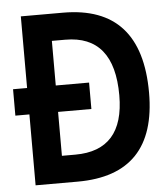

<svg xmlns="http://www.w3.org/2000/svg" viewBox="-51 -739 688 785"><g transform="rotate(-5 293.0 -346.5)"><path d="M5.9 -291V-399.4H63.5V-693.4H236.3Q558.6 -693.4 558.6 -336.9Q558.6 0 236.3 0H63.5V-291ZM181.2 -110.8H236.3Q436.5 -110.8 436.5 -336.9Q436.5 -582.5 236.3 -582.5H181.2V-399.4H317.9V-291H181.2Z"/></g></svg>

Font: CaskaydiaCove NFP SemiBold
Style: Regular
Weight: 600
Designer: Aaron Bell
Foundry: Saja Typeworks
Version: Version 2111.001; VTT 6.35;Nerd Fonts 3.1.1